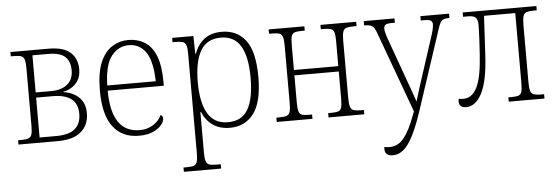

<svg xmlns="http://www.w3.org/2000/svg" viewBox="-50 -702 3224 1108"><g transform="rotate(-5 1561.5 -148.0)"><path d="M38 0V-25H53Q82 -25 96.5 -29.5Q111 -34 116.5 -50Q122 -66 122 -101V-435Q122 -470 116.5 -486Q111 -502 96.5 -506.5Q82 -511 54 -511H38V-536H258Q346 -536 385.5 -500Q425 -464 425 -402Q425 -363 409 -338Q393 -313 369.5 -299Q346 -285 322 -281V-279Q353 -275 381.5 -260.5Q410 -246 428.5 -218Q447 -190 447 -147Q447 -78 401 -39Q355 0 266 0ZM163 -291H254Q312 -291 346.5 -319Q381 -347 381 -401Q381 -452 352 -479Q323 -506 254 -506H163ZM163 -30H259Q334 -30 368.5 -60Q403 -90 403 -147Q403 -261 258 -261H163Z M736 10Q638 10 585.5 -59.5Q533 -129 533 -268Q533 -372 559 -432.5Q585 -493 628 -519.5Q671 -546 721 -546Q774 -546 815.5 -521Q857 -496 880 -439Q903 -382 903 -286V-265H578Q578 -146 619 -84Q660 -22 743 -22Q787 -22 821 -43.5Q855 -65 869 -98Q883 -93 883 -78Q883 -60 866 -39.5Q849 -19 816.5 -4.5Q784 10 736 10ZM859 -295Q856 -414 819.5 -465Q783 -516 721 -516Q662 -516 621.5 -465.5Q581 -415 578 -295Z M975 240V215H991Q1019 215 1033.5 210.5Q1048 206 1053.5 189.5Q1059 173 1059 139V-435Q1059 -470 1053.5 -486Q1048 -502 1033.5 -506.5Q1019 -511 992 -511H975V-536H1098L1100 -433H1103Q1124 -488 1163 -517Q1202 -546 1263 -546Q1351 -546 1401 -480.5Q1451 -415 1451 -268Q1451 -123 1400.5 -56.5Q1350 10 1263 10Q1204 10 1164 -18Q1124 -46 1103 -96H1100Q1100 -73 1100 -45Q1100 -17 1100 11V139Q1100 174 1105.5 190Q1111 206 1125.5 210.5Q1140 215 1169 215H1191V240ZM1254 -23Q1334 -23 1370 -84.5Q1406 -146 1406 -268Q1406 -390 1369 -451.5Q1332 -513 1254 -513Q1174 -513 1137 -450.5Q1100 -388 1100 -268Q1100 -150 1137.5 -86.5Q1175 -23 1254 -23Z M1534 0V-25H1550Q1578 -25 1592.5 -29.5Q1607 -34 1612.5 -50.5Q1618 -67 1618 -101V-435Q1618 -469 1612.5 -485.5Q1607 -502 1592.5 -506.5Q1578 -511 1550 -511H1534V-536H1741V-511H1723Q1697 -511 1683 -506.5Q1669 -502 1664 -486Q1659 -470 1659 -435V-290H1916V-435Q1916 -470 1911 -486Q1906 -502 1892 -506.5Q1878 -511 1852 -511H1834V-536H2041V-511H2025Q1997 -511 1982.5 -506.5Q1968 -502 1962.5 -485.5Q1957 -469 1957 -435V-101Q1957 -67 1962.5 -50.5Q1968 -34 1982.5 -29.5Q1997 -25 2025 -25H2041V0H1834V-25H1852Q1878 -25 1892 -29.5Q1906 -34 1911 -50Q1916 -66 1916 -101V-259H1659V-101Q1659 -66 1664 -50Q1669 -34 1682.5 -29.5Q1696 -25 1723 -25H1741V0Z M2185 250Q2139 250 2139 209Q2139 203 2140 198Q2155 201 2171 201Q2220 201 2254 158.5Q2288 116 2318 34L2328 8L2156 -462Q2145 -492 2132.5 -501.5Q2120 -511 2088 -511H2085V-536H2263V-511H2244Q2216 -511 2207.5 -503.5Q2199 -496 2199 -483Q2199 -470 2205.5 -448Q2212 -426 2220 -405L2292 -205Q2308 -161 2322 -122Q2336 -83 2348 -47Q2358 -82 2370 -119.5Q2382 -157 2396 -200L2463 -406Q2470 -426 2475.5 -447.5Q2481 -469 2481 -483Q2481 -496 2472.5 -503.5Q2464 -511 2435 -511H2413V-536H2579V-511H2577Q2545 -511 2534 -499.5Q2523 -488 2513 -457L2357 16Q2317 136 2277 193Q2237 250 2185 250Z M2631 10Q2590 10 2590 -26Q2590 -31 2590.5 -35Q2591 -39 2592 -42Q2605 -39 2617 -39Q2670 -39 2698.5 -97Q2727 -155 2735 -286Q2737 -317 2739 -350Q2741 -383 2742 -411.5Q2743 -440 2743 -456Q2743 -487 2731 -499Q2719 -511 2689 -511H2658V-536H3085V-511H3069Q3041 -511 3026.5 -506.5Q3012 -502 3006.5 -485.5Q3001 -469 3001 -435V-101Q3001 -67 3006.5 -50.5Q3012 -34 3026.5 -29.5Q3041 -25 3069 -25H3085V0H2878V-25H2895Q2922 -25 2936 -29.5Q2950 -34 2955 -50Q2960 -66 2960 -101V-506H2779L2767 -286Q2759 -130 2722.5 -60Q2686 10 2631 10Z"/></g></svg>

Font: Noto Serif SemiCondensed ExtraLight
Style: Regular
Weight: 200
Width: 4
Designer: Monotype Design Team
Foundry: Monotype Imaging Inc.
Version: Version 2.014